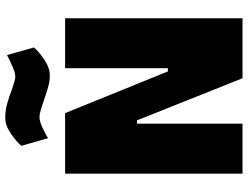

<svg xmlns="http://www.w3.org/2000/svg" viewBox="-126 -816 942 730"><g transform="rotate(-90 345.0 -451.0)"><path d="M49.7 0V-674.5H279.9L438.4 -283.7H450.6V-674.5H640.6V0H412.5L252.4 -401.2H239.7V0ZM422.6 -732.6Q400.6 -732.6 375.5 -739.9Q350.4 -747.3 326.7 -755.7Q307.9 -762 291.8 -767Q275.6 -771.9 264.6 -771.9Q249.6 -771.9 225.6 -761Q201.6 -750 184.6 -739.3L155.6 -840.9Q172.6 -860.7 203.1 -881.4Q233.6 -902.1 262.6 -902.1Q289.6 -902.1 317.6 -894.2Q345.7 -886.4 368.4 -877.1Q383.8 -872.2 397.2 -868Q410.6 -863.8 418.6 -863.8Q432.6 -863.8 457.6 -874.7Q482.6 -885.6 500.6 -895.3L529.6 -792.8Q512.6 -773.3 482.1 -752.9Q451.6 -732.6 422.6 -732.6Z"/></g></svg>

Font: TitilliumWeb ExtraLight
Style: Regular
Weight: 400
Designer: Mohamed Gaber, Accademia di Belle Arti di Urbino and others
Foundry: Kief Type Foundry, Accademia di Belle Arti di Urbino and others
Version: Version 3.000; ttfautohint (v1.8.2)